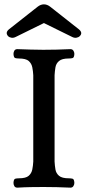

<svg xmlns="http://www.w3.org/2000/svg" viewBox="-20 -860 404 883"><path d="M60 3Q50 3 46 -4Q42 -11 42 -19Q43 -36 50 -38Q57 -40 67 -40Q99 -40 112 -51.5Q125 -63 128.5 -80.5Q132 -98 133 -117V-514Q132 -533 128.5 -550.5Q125 -568 112 -579.5Q99 -591 67 -591Q57 -591 50 -593Q43 -595 42 -612Q42 -620 46 -627Q50 -634 60 -634Q92 -633 120.5 -632Q149 -631 179 -631Q240 -631 304 -634Q313 -634 317.5 -627Q322 -620 322 -612Q321 -595 314 -593Q307 -591 296 -591Q265 -591 251.5 -579.5Q238 -568 235 -550.5Q232 -533 231 -514V-117Q232 -98 235 -80.5Q238 -63 251.5 -51.5Q265 -40 296 -40Q307 -40 314 -38Q321 -36 322 -19Q322 -11 317.5 -4Q313 3 304 3Q240 0 180 0Q150 0 121 0.5Q92 1 60 3ZM52 -690Q42 -685 32.5 -686.5Q23 -688 17 -694Q3 -710 21 -725L153 -829Q167 -840 182 -840Q197 -840 211 -829L343 -725Q362 -709 347 -694Q341 -688 331.5 -686.5Q322 -685 312 -690L182 -754Z"/></svg>

Font: Alice
Style: Regular
Weight: 400
Designer: Ksenia Yerulevich
Foundry: Cyreal (http://www.cyreal.org/)
Version: Version 2.003; ttfautohint (v1.8.3)